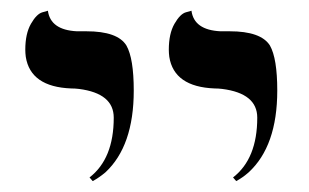

<svg xmlns="http://www.w3.org/2000/svg" viewBox="-20 -579 573 356"><path d="M418 -243.2 412.1 -250Q457 -284.7 457 -360.8Q457 -405.8 392.1 -414.1Q384.8 -415 377.9 -415Q302.7 -418 293.9 -473.6Q293 -480.5 293 -486.8Q293 -516.6 303.5 -534.9Q314 -553.2 324.7 -556.2L335 -559.1Q339.8 -523.4 388.7 -521Q395.5 -521 405.8 -521Q463.9 -521 480.5 -494.6Q494.1 -470.7 494.1 -411.1Q494.1 -308.1 440.9 -259.3Q429.7 -249.5 418 -243.2ZM151.9 -243.2 146 -250Q190.9 -284.7 190.9 -360.8Q190.9 -405.8 126.5 -414.1Q119.1 -415 111.8 -415Q36.6 -418 27.8 -473.6Q26.9 -480.5 26.9 -486.8Q26.9 -516.6 37.4 -534.9Q47.9 -553.2 58.6 -556.2L68.8 -559.1Q73.7 -523.4 122.6 -521Q129.4 -521 140.1 -521Q198.2 -521 214.4 -494.6Q228 -470.7 228 -411.1Q228 -308.1 175.3 -259.3Q163.6 -249.5 151.9 -243.2Z"/></svg>

Font: Linux Biolinum Capitals O
Style: Small Caps
Weight: 400
Designer: Philipp H. Poll
Foundry: Philipp H. Poll
Version: Version 1.0.4